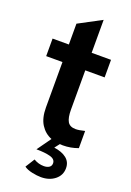

<svg xmlns="http://www.w3.org/2000/svg" viewBox="-165 -734 680 997"><g transform="rotate(20 174.5 -235.5)"><path d="M233 9 212 36Q256 42 281 62Q306 82 306 116Q306 155 275.5 179.5Q245 204 199 204Q177 204 149 198Q121 192 105 180L137 129Q164 145 193 145Q211 145 222.5 137.5Q234 130 234 115Q234 92 204.5 84Q175 76 128 76L183 -1Q145 -16 122.5 -51.5Q100 -87 100 -145V-396H10V-493H100V-608L226 -675V-493H333V-396H226V-179Q226 -134 238.5 -113Q251 -92 283 -92Q301 -92 333 -100V-5Q293 10 249 10Z"/></g></svg>

Font: Hanken Grotesk
Style: Bold
Weight: 700
Designer: Alfredo Marco Pradil
Foundry: Hanken Design Co.
Version: Version 3.014